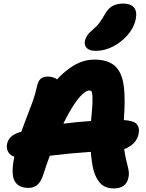

<svg xmlns="http://www.w3.org/2000/svg" viewBox="-20 -1045 820 1076"><path d="M617 11Q584 11 560 -3.5Q536 -18 519 -52Q502 -85 495 -139Q491 -165 489 -194Q430 -190 377 -185Q323 -179 275 -174Q267 -173 259 -172Q240 -121 222 -65Q209 -25 189 -8.5Q169 8 140 8Q83 8 62 -30.5Q41 -69 59 -160Q60 -163 60 -167Q44 -172 35 -182Q13 -204 20 -240Q25 -263 43 -279.5Q61 -296 94 -305Q97 -306 99 -306Q113 -345 127 -381Q146 -429 162 -473Q178 -517 187 -560Q193 -590 207.5 -603Q222 -616 247 -616Q269 -616 291 -606Q296 -603 300 -600Q333 -637 372 -664Q438 -711 508 -711Q585 -711 624.5 -675Q664 -639 674 -561Q683 -488 674 -372Q726 -369 744 -352Q764 -331 757 -296Q749 -253 709 -226Q693 -215 676 -209Q680 -180 685 -158L699 -99Q705 -73 700 -51Q694 -20 673.5 -4.5Q653 11 617 11ZM490 -367Q496 -426 498 -461Q499 -497 497.5 -513Q496 -529 492 -533.5Q488 -538 481 -538Q460 -538 430 -505Q400 -472 365 -410Q350 -383 335 -352Q340 -352 345 -353Q414 -362 490 -367ZM517 -760Q481 -760 466 -776Q451 -792 456 -817Q460 -834 470 -848Q480 -862 498 -877Q522 -897 536.5 -916.5Q551 -936 567 -964Q587 -1000 612.5 -1012.5Q638 -1025 670 -1025Q712 -1025 730.5 -1003.5Q749 -982 741 -938Q731 -890 696 -849.5Q661 -809 613.5 -784.5Q566 -760 517 -760Z"/></svg>

Font: Shantell Sans Light ExtraBold
Style: Italic
Weight: 800
Italic angle: -11°
Version: Version 1.008;[ac192a2d6]